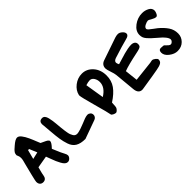

<svg xmlns="http://www.w3.org/2000/svg" viewBox="125 -1667 2787 2787"><g transform="rotate(-45 1518.5 -274.0)"><path d="M382 -165 196 -133Q193 -120 180.5 -74Q168 -28 165 -4Q155 71 93 71Q61 71 42 51Q23 31 23 -5Q23 -17 28 -37Q36 -79 94 -307Q96 -315 100.5 -331.5Q105 -348 107.5 -358Q110 -368 112 -382Q114 -396 114 -408Q114 -440 98 -471Q98 -472 96 -476.5Q94 -481 94 -483Q94 -496 97.5 -508Q101 -520 105 -527.5Q109 -535 119.5 -547Q130 -559 135 -563.5Q140 -568 155 -581Q170 -594 174 -598Q242 -658 280 -658Q296 -658 312 -648Q328 -638 343 -617.5Q358 -597 371 -576Q384 -555 398.5 -523Q413 -491 422.5 -468Q432 -445 445.5 -411Q459 -377 466 -361Q478 -354 513.5 -338.5Q549 -323 567 -310Q585 -297 585 -280Q585 -249 523 -185Q532 -165 547.5 -127Q563 -89 577 -58.5Q591 -28 606 -1Q622 28 622 48Q622 71 601 93.5Q580 116 552 116Q530 116 509.5 99Q489 82 469 44.5Q449 7 438 -18.5Q427 -44 407 -98.5Q387 -153 382 -165ZM337 -297 287 -417 265 -415 228 -272Z M1257 -45Q1016 44 969 59Q873 59 817.5 25.5Q762 -8 738 -80Q717 -141 706.5 -208.5Q696 -276 688.5 -373.5Q681 -471 677 -508Q674 -524 674 -539Q674 -566 689 -583.5Q704 -601 739 -601Q763 -601 780 -582Q797 -563 805.5 -526.5Q814 -490 818.5 -458Q823 -426 827 -378.5Q831 -331 833 -312L836 -288Q839 -257 841.5 -240Q844 -223 849 -194Q854 -165 861 -148Q868 -131 878 -113Q888 -95 903 -86.5Q918 -78 937 -78Q953 -78 978.5 -84.5Q1004 -91 1020 -96.5Q1036 -102 1070.5 -115Q1105 -128 1112 -131Q1121 -134 1142 -143Q1163 -152 1176 -156.5Q1189 -161 1206.5 -165.5Q1224 -170 1237 -170Q1261 -170 1281 -153Q1301 -136 1301 -105Q1301 -85 1288.5 -68.5Q1276 -52 1257 -45Z M1838 -375Q1838 -271 1783.5 -193.5Q1729 -116 1615 -42Q1613 -30 1612 5Q1611 40 1605 56Q1598 72 1581 88.5Q1564 105 1552 105Q1532 105 1506.5 91.5Q1481 78 1480 65Q1475 26 1413.5 -194.5Q1352 -415 1352 -450V-457Q1369 -537 1441.5 -593Q1514 -649 1602 -649Q1699 -649 1768.5 -571.5Q1838 -494 1838 -375ZM1530 -483 1577 -193Q1702 -271 1702 -377Q1702 -426 1677.5 -463Q1653 -500 1615 -500Q1581 -500 1530 -483Z M2065 -411Q2065 -393 2081 -363Q2106 -370 2163 -387.5Q2220 -405 2252 -414Q2284 -423 2327.5 -431.5Q2371 -440 2404 -440Q2438 -440 2461 -424Q2484 -408 2484 -375Q2484 -342 2466.5 -328.5Q2449 -315 2411 -307L2380 -300Q2168 -256 2080 -222L2102 -23Q2329 -48 2416 -58Q2422 -59 2437.5 -62.5Q2453 -66 2459 -66Q2481 -66 2508.5 -44Q2536 -22 2536 -6Q2536 35 2504 53Q2472 71 2412 81Q2364 90 2309 99Q2254 108 2187.5 118.5Q2121 129 2084 135Q2072 138 2059 138Q1982 138 1972 39Q1966 -14 1957 -121Q1948 -228 1942 -281Q1939 -313 1918 -374Q1897 -435 1897 -459Q1897 -531 1968 -556Q2256 -656 2315 -675Q2348 -686 2377 -686Q2409 -686 2441 -658Q2473 -630 2473 -601Q2473 -584 2461 -572.5Q2449 -561 2435.5 -556Q2422 -551 2399 -545Q2303 -521 2127 -464L2113 -460Q2065 -443 2065 -411Z M2827 -516Q2801 -516 2761.5 -496Q2722 -476 2722 -448Q2722 -435 2742.5 -416.5Q2763 -398 2799.5 -372Q2836 -346 2848 -336Q2920 -276 2962 -213.5Q3004 -151 3004 -73Q3004 -1 2952.5 51.5Q2901 104 2819 104Q2756 104 2694 56.5Q2632 9 2632 -48Q2632 -102 2675 -102Q2685 -102 2704.5 -100Q2724 -98 2729 -98Q2736 -98 2750 -82Q2764 -66 2782.5 -50.5Q2801 -35 2817 -35Q2833 -35 2850 -51.5Q2867 -68 2867 -86Q2867 -114 2836.5 -152.5Q2806 -191 2770 -219L2738 -247Q2692 -287 2673 -304.5Q2654 -322 2630 -350Q2606 -378 2598 -401.5Q2590 -425 2590 -454Q2590 -534 2668.5 -593Q2747 -652 2842 -652Q2899 -652 2948 -625.5Q2997 -599 2997 -550Q2997 -526 2982 -496Q2967 -466 2948 -466Q2919 -466 2877.5 -491Q2836 -516 2827 -516Z"/></g></svg>

Font: Because We Learn
Style: Regular
Weight: 400
Designer: Liz Wetzel, Aaron Williamson, Russ McMullin
Foundry: Red Hat
Version: Version 1.000